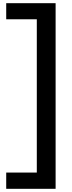

<svg xmlns="http://www.w3.org/2000/svg" viewBox="-20 -982 452 1205"><path d="M241 -962V-861H19V-962ZM329 -962V203H211V-962ZM241 101V203H19V101Z"/></svg>

Font: Matangi
Style: Bold
Weight: 700
Designer: Prashant Pant
Foundry: The Graphic Ant
Version: Version 3.002